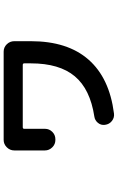

<svg xmlns="http://www.w3.org/2000/svg" viewBox="181 -794 638 1040"><g transform="rotate(-90 500.0 -274.0)"><path d="M261.7 -293Q238.3 -293 221.7 -310.1Q205.1 -327.1 205.1 -349.6V-515.6Q205.1 -539.1 222.2 -556.2Q239.3 -573.2 261.7 -573.2H740.2Q763.7 -573.2 780.3 -556.2Q796.9 -539.1 796.9 -515.6V-425.8Q796.9 -227.5 697.3 -113.8Q597.7 0 405.3 24.4Q382.8 27.3 364.7 13.2Q346.7 -1 343.8 -24.4Q340.8 -45.9 354.5 -62.5Q368.2 -79.1 388.7 -82Q537.1 -104.5 606.9 -188Q676.8 -271.5 676.8 -425.8V-461.9Q676.8 -469.7 668 -469.7H331.1Q322.3 -469.7 322.3 -461.9V-349.6Q322.3 -326.2 305.7 -309.6Q289.1 -293 265.6 -293Z"/></g></svg>

Font: Rounded Mgen+ 2m bold
Style: Bold
Weight: 700
Designer: [Source Han Sans]
Ryoko NISHIZUKA  (kana & ideographs); Paul D. Hunt (Latin, Greek & Cyrillic); Wenlong ZHANG  (bopomofo
Version: Version 1.059.20150602